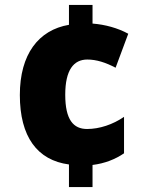

<svg xmlns="http://www.w3.org/2000/svg" viewBox="-20 -744 593 774"><path d="M353 -649V-724H258V-644C135 -623 60 -525 60 -361C60 -193 130 -98 258 -81V10H353V-79C402 -85 445 -102 480 -126V-273C435 -242 381 -224 331 -224C276 -224 243 -261 243 -362C243 -462 277 -504 332 -504C369 -504 406 -492 446 -471L497 -608C455 -631 404 -645 353 -649Z"/></svg>

Font: Noto Sans Kannada SemiCondensed Black
Style: Regular
Weight: 900
Width: 4
Designer: Jelle Bosma - Monotype Design Team
Foundry: Monotype Imaging Inc.
Version: Version 2.005